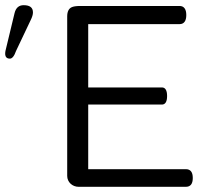

<svg xmlns="http://www.w3.org/2000/svg" viewBox="-28 -718 788 740"><path d="M715 -32C715 -55 706 -66 688 -66H312V-315H596C609 -315 616 -326 616 -348C616 -370 609 -381 596 -381H312V-625H664C681 -625 690 -637 690 -660C690 -683 681 -695 664 -695H281C265 -695 254 -693 248 -690C237 -685 231 -673 231 -655V-40C231 -16 251 2 275 2H688C706 2 715 -9 715 -32ZM90 -640C96 -652 99 -662 99 -670C99 -689 87 -698 63 -698C45 -698 33 -688 28 -667L-5 -530C-12 -505 -7 -492 10 -492C19 -492 27 -502 34 -522Z"/></svg>

Font: GFS Decker
Style: Normal
Weight: 400
Foundry: George D. Matthiopoulos
Version: Version 1.000